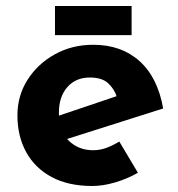

<svg xmlns="http://www.w3.org/2000/svg" viewBox="-20 -607 593 639"><path d="M287 12Q207 12 151.5 -18Q96 -48 67 -101Q38 -154 38 -223Q38 -289 72 -342Q106 -395 163 -426.5Q220 -458 290 -458Q384 -458 444.5 -403.5Q505 -349 523 -246L183 -138L152 -214L398 -297L369 -284Q361 -310 340.5 -329.5Q320 -349 279 -349Q232 -349 204 -317Q176 -285 176 -231Q176 -170 209 -138.5Q242 -107 290 -107Q313 -107 334.5 -115Q356 -123 377 -136L439 -32Q404 -12 363.5 0Q323 12 287 12ZM163 -587H418V-490H163Z"/></svg>

Font: Reem Kufi Fun
Style: Bold
Weight: 700
Designer: Khaled Hosny
Version: Version 1.005